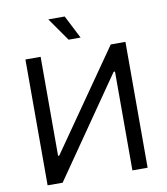

<svg xmlns="http://www.w3.org/2000/svg" viewBox="-98 -1012 950 1093"><g transform="rotate(-10 377.0 -465.0)"><path d="M87.9 -727.5H175.8V-155.3H182.6L581.1 -727.5H666V0H578.1V-571.3H570.3L174.8 0H87.9ZM349.6 -795.9 255.9 -929.7H350.6L418.9 -795.9Z"/></g></svg>

Font: GitLab Sans
Style: Regular
Weight: 400
Designer: Rasmus Andersson
Foundry: Modifications by GitLab B.V., manufactured by rsms
Version: Version 4.000;git-c8fb6b7